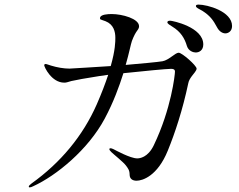

<svg xmlns="http://www.w3.org/2000/svg" viewBox="-20 -802 1040 834"><path d="M843 -782C836 -782 831 -781 831 -776C831 -768 844 -764 859 -755C892 -734 906 -715 923 -683C932 -666 946 -657 959 -657C970 -657 988 -665 988 -689C988 -753 880 -782 843 -782ZM756 -573C741 -573 714 -541 686 -536C671 -533 586 -525 526 -520C541 -572 548 -610 553 -624C562 -648 570 -661 576 -669C582 -677 584 -682 584 -688C584 -721 511 -741 465 -741C447 -741 420 -739 415 -727C414 -723 414 -720 416 -718C420 -716 427 -714 438 -710C474 -696 481 -664 481 -638C481 -622 481 -585 461 -515C409 -512 293 -504 282 -504C257 -504 228 -509 202 -517C189 -521 182 -524 178 -524C175 -524 172 -522 172 -519C172 -511 204 -443 259 -443C269 -443 272 -445 290 -450C306 -454 356 -463 414 -472L450 -477C438 -441 422 -398 400 -348C340 -212 244 -96 117 -5C110 0 105 5 105 9C105 11 107 12 109 12C113 12 118 10 124 7C225 -39 363 -152 435 -287C473 -358 498 -427 516 -484C600 -493 705 -503 723 -503C732 -503 740 -501 740 -491C740 -478 724 -329 648 -171C622 -117 586 -114 576 -114C546 -114 481 -150 473 -154C466 -157 464 -158 460 -158C459 -158 455 -158 455 -154C455 -151 458 -147 464 -141C473 -132 516 -98 527 -83C535 -72 543 -63 543 -44C543 -24 557 -17 573 -17C599 -17 664 -37 709 -148C740 -224 773 -323 798 -441C800 -451 805 -460 813 -471C821 -482 834 -495 834 -504C834 -517 771 -573 756 -573ZM720 -712C713 -712 707 -711 707 -705C707 -699 718 -693 729 -686C765 -664 782 -636 792 -602C799 -580 820 -574 830 -574C846 -574 863 -584 863 -609C863 -685 728 -712 720 -712Z"/></svg>

Font: Shippori Mincho OTF
Style: Regular
Weight: 400
Designer: FONTDASU
Foundry: FONTDASU / Google Inc. / but / Adobe
Version: Version 3.300;hotconv 1.0.109;makeotfexe 2.5.65596